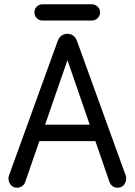

<svg xmlns="http://www.w3.org/2000/svg" viewBox="-20 -868 630 898"><path d="M60 10Q44 10 34 0.5Q24 -9 21 -22.5Q18 -36 22 -47L249 -674Q256 -694 268.5 -702Q281 -710 295 -710Q309 -710 321.5 -702Q334 -694 341 -674L568 -47Q572 -36 569 -22.5Q566 -9 556 0.5Q546 10 530 10Q517 10 506.5 2.5Q496 -5 492 -17L285 -617H306L98 -17Q94 -5 83.5 2.5Q73 10 60 10ZM122 -208V-285H464V-208ZM179 -772Q163 -772 152 -783Q141 -794 141 -810Q141 -826 152 -837Q163 -848 179 -848H409Q425 -848 436.5 -837Q448 -826 448 -810Q448 -794 436.5 -783Q425 -772 409 -772Z"/></svg>

Font: National Park
Style: Regular
Weight: 400
Designer: Andrea Herstowski, Ben Hoepner
Version: Version 1.009